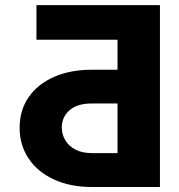

<svg xmlns="http://www.w3.org/2000/svg" viewBox="-20 -749 718 769"><path d="M620.6 0H349.1Q260.7 0 195.6 -30.3Q130.4 -60.5 94.5 -114.3Q58.6 -168 58.6 -237.3Q58.6 -307.1 94.5 -359.4Q130.4 -411.6 195.6 -440.7Q260.7 -469.7 349.1 -469.7H450.7V-589.8H126V-728.5H620.6ZM450.7 -135.7V-334.5H349.1Q289.6 -335 258.5 -307.4Q227.5 -279.8 227.5 -239.3Q227.5 -210.9 241.5 -187.3Q255.4 -163.6 282.5 -149.7Q309.6 -135.7 349.1 -135.7Z"/></svg>

Font: Inter 18pt ExtraBold
Style: Regular
Weight: 800
Designer: Rasmus Andersson
Foundry: rsms
Version: Version 4.001;git-66647c0bb